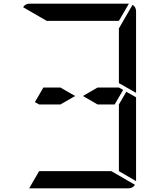

<svg xmlns="http://www.w3.org/2000/svg" viewBox="-20 -1020 856 1040"><path d="M387 -500 307 -454H212H192L169 -467L215 -546H307ZM624 -546 647 -533 601 -454H509L429 -500L509 -546ZM664 -523 717 -493V-41Q717 -41 717 -39L624 -93V-95V-103V-113V-218V-454ZM698 -994Q717 -982 717 -959V-517L624 -570V-607V-782V-866ZM233 -907 105 -981Q117 -1000 140 -1000H676Q676 -1000 678 -1000L624 -907H621H590H454H362ZM583 -93 711 -19Q699 0 676 0H140Q140 0 138 0L192 -93H195H226H362H454Z"/></svg>

Font: DSEG14 Modern
Style: Regular
Weight: 400
Designer: Keshikan(Twitter:@keshinomi_88pro)
Version: Version 0.46